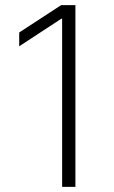

<svg xmlns="http://www.w3.org/2000/svg" viewBox="-20 -727 444 747"><path d="M273.4 0H221.7V-654.3H218.8L54.7 -546.9V-600.6L217.8 -707H273.4Z"/></svg>

Font: Pretendard JP ExtraLight
Style: Regular
Weight: 200
Designer: Base glyphs from Inter by Rasmus Andersson; Hangeul glyphs from Noto Sans CJK(Source Han Sans) by Jang Soo-young and Kan
Foundry: Kil Hyung-jin
Version: Version 1.309